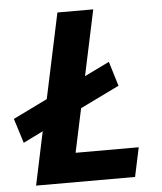

<svg xmlns="http://www.w3.org/2000/svg" viewBox="-55 -784 699 830"><g transform="rotate(-5 295.0 -369.0)"><path d="M68 0 117 -231.5 31 -189 -2.5 -295.5 146.5 -368.5 225 -737.5H380.5L320 -453L428 -505.5L460.5 -399L291 -316.5L250.5 -126.5H524.5L497.5 0Z"/></g></svg>

Font: Epilogue
Style: Bold Italic
Weight: 700
Italic angle: -12°
Designer: Tyler Finck
Foundry: Etcetera Type Co
Version: Version 2.111; ttfautohint (v1.8.3)